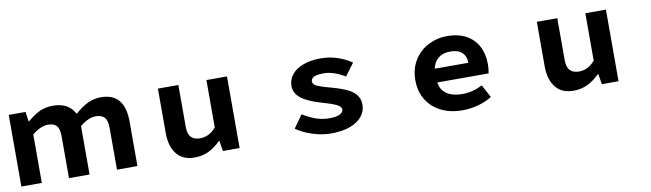

<svg xmlns="http://www.w3.org/2000/svg" viewBox="-37 -1032 5073 1497"><g transform="rotate(-10 2500.0 -283.5)"><path d="M43 -567H176L187 -491H192Q240 -533 287 -555.5Q334 -578 394 -578Q517 -578 567 -483Q614 -527 665 -552.5Q716 -578 774 -578Q962 -578 962 -351V0H800V-330Q800 -390 777 -414.5Q754 -439 707 -439Q679 -439 647 -424.5Q615 -410 583 -383V0H420V-330Q420 -391 398.5 -415Q377 -439 328 -439Q302 -439 269 -424.5Q236 -410 205 -383V0H43Z M1224 -216V-567H1386V-237Q1386 -178 1411 -153Q1436 -128 1481 -128Q1554 -128 1608 -192V-567H1771V0H1639L1625 -82H1621Q1576 -37 1526 -12.5Q1476 12 1413 12Q1321 12 1272.5 -48.5Q1224 -109 1224 -216Z M2220 -74 2292 -175Q2346 -142 2396 -124.5Q2446 -107 2501 -107Q2559 -107 2586 -122Q2612 -137 2612 -158Q2612 -181 2575 -198.5Q2538 -216 2458 -239Q2406 -253 2360 -275Q2253 -323 2253 -405Q2253 -457 2285.5 -496.5Q2318 -536 2377 -557.5Q2436 -579 2514 -579Q2643 -579 2758 -503L2685 -405Q2594 -460 2518 -460Q2465 -460 2440.5 -448Q2416 -436 2416 -412Q2416 -388 2451.5 -373Q2487 -358 2563 -338Q2620 -323 2669 -302Q2719 -280 2746 -247.5Q2773 -215 2773 -168Q2773 -117 2742 -77Q2709 -35 2646.5 -11.5Q2584 12 2496 12Q2422 12 2348 -12Q2274 -36 2220 -74Z M3212 -283Q3212 -372 3253.5 -439.5Q3295 -507 3365 -543Q3435 -579 3516 -579Q3602 -579 3664 -545.5Q3726 -512 3758.5 -451Q3791 -390 3791 -309Q3791 -271 3784 -236H3378Q3385 -177 3431.5 -145Q3478 -113 3556 -113Q3636 -113 3715 -153L3769 -52Q3720 -21 3658.5 -4.5Q3597 12 3534 12Q3439 12 3366 -24.5Q3293 -61 3252.5 -127.5Q3212 -194 3212 -283ZM3518 -456Q3461 -456 3424 -427Q3387 -398 3377 -345H3643Q3643 -396 3612 -426Q3581 -456 3518 -456Z M4224 -216V-567H4386V-237Q4386 -178 4411 -153Q4436 -128 4481 -128Q4554 -128 4608 -192V-567H4771V0H4639L4625 -82H4621Q4576 -37 4526 -12.5Q4476 12 4413 12Q4321 12 4272.5 -48.5Q4224 -109 4224 -216Z"/></g></svg>

Font: Merged Yaku Han JP ExtraBold
Style: Regular
Weight: 800
Designer: Ryoko NISHIZUKA 西塚涼子 (kana, bopomofo & ideographs); Paul D. Hunt (Latin, Greek & Cyrillic); Sandoll Communications 산돌커뮤니
Foundry: Adobe
Version: Version 2.004